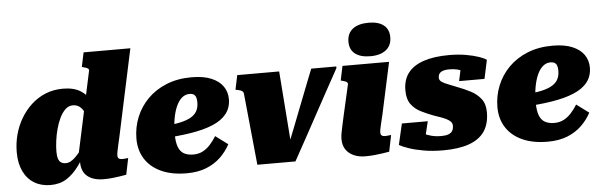

<svg xmlns="http://www.w3.org/2000/svg" viewBox="-50 -958 3596 1145"><g transform="rotate(-5 1748.0 -386.0)"><path d="M211 13Q156 13 114.5 -12Q73 -37 50 -84.5Q27 -132 27 -199Q27 -253 40.5 -304Q54 -355 80.5 -400Q107 -445 144.5 -479.5Q182 -514 229.5 -533.5Q277 -553 334 -553Q399 -553 439.5 -527.5Q480 -502 500 -458Q520 -414 522 -358L469 -348Q463 -377 452.5 -399.5Q442 -422 425.5 -435.5Q409 -449 384 -449Q359 -449 339.5 -430.5Q320 -412 305.5 -382Q291 -352 281.5 -316.5Q272 -281 267.5 -245.5Q263 -210 263 -182Q263 -156 268.5 -139.5Q274 -123 285.5 -116Q297 -109 313 -109Q328 -109 342 -116.5Q356 -124 371.5 -139Q387 -154 405.5 -177.5Q424 -201 448 -234L456 -201Q417 -133 382.5 -85.5Q348 -38 307.5 -12.5Q267 13 211 13ZM530 6Q468 6 433 -22.5Q398 -51 398 -108Q398 -112 398 -116Q398 -120 398 -125Q398 -130 398 -137L387 -124L499 -646Q501 -652 497 -656.5Q493 -661 485.5 -664Q478 -667 466 -670L458 -672L476 -758H756L644 -234Q637 -204 632.5 -183.5Q628 -163 625.5 -149.5Q623 -136 623 -128Q623 -115 630 -109.5Q637 -104 651 -104Q661 -104 670.5 -105.5Q680 -107 686 -107L666 -9Q649 -6 627.5 -2.5Q606 1 581.5 3.5Q557 6 530 6Z M1026 14Q937 14 874 -15Q811 -44 778 -96Q745 -148 745 -217Q745 -284 769.5 -345Q794 -406 840.5 -453Q887 -500 953.5 -527Q1020 -554 1104 -554Q1176 -554 1223 -534Q1270 -514 1292.5 -480.5Q1315 -447 1315 -405Q1315 -354 1286.5 -317.5Q1258 -281 1203 -258Q1148 -235 1068.5 -222.5Q989 -210 886 -205L889 -278Q949 -280 993.5 -287.5Q1038 -295 1067.5 -309Q1097 -323 1111.5 -345.5Q1126 -368 1126 -402Q1126 -420 1122 -432Q1118 -444 1108.5 -450Q1099 -456 1084 -456Q1058 -456 1038 -439Q1018 -422 1004 -391Q990 -360 982.5 -318Q975 -276 975 -226Q975 -177 986 -148Q997 -119 1019.5 -106.5Q1042 -94 1075 -94Q1108 -94 1133 -107.5Q1158 -121 1178 -143.5Q1198 -166 1214 -192L1288 -137Q1265 -94 1229.5 -60Q1194 -26 1144 -6Q1094 14 1026 14Z M1628 -543H1377L1359 -457L1369 -455Q1382 -453 1390 -449.5Q1398 -446 1402 -441.5Q1406 -437 1407 -431L1450 0H1678Q1715 -67 1751.5 -133.5Q1788 -200 1824 -266.5Q1860 -333 1896.5 -399.5Q1933 -466 1970 -533V-543H1820Q1798 -487 1776 -431.5Q1754 -376 1732.5 -320Q1711 -264 1689 -208.5Q1667 -153 1645 -97L1664 -67Z M1963 -109Q1963 -124 1966 -141.5Q1969 -159 1974.5 -184Q1980 -209 1988 -246L2030 -431Q2031 -437 2027.5 -441.5Q2024 -446 2016.5 -449Q2009 -452 1997 -455L1989 -457L2007 -543H2286L2219 -233Q2212 -204 2207 -183Q2202 -162 2199.5 -149Q2197 -136 2197 -128Q2197 -115 2204 -109.5Q2211 -104 2225 -104Q2233 -104 2239 -105Q2245 -106 2250.5 -106.5Q2256 -107 2260 -107L2240 -9Q2222 -6 2199 -2.5Q2176 1 2150 3.5Q2124 6 2096 6Q2057 6 2027 -7.5Q1997 -21 1980 -46Q1963 -71 1963 -109ZM2055 -683Q2055 -733 2089 -759.5Q2123 -786 2184 -786Q2243 -786 2274.5 -761Q2306 -736 2306 -689Q2306 -640 2272.5 -613Q2239 -586 2178 -586Q2119 -586 2087 -611Q2055 -636 2055 -683Z M2562 11Q2499 11 2447 2Q2395 -7 2357.5 -20Q2320 -33 2301 -44L2330 -170H2485L2455 -46Q2435 -53 2425.5 -66.5Q2416 -80 2416 -94.5Q2416 -109 2424 -116Q2435 -109 2453.5 -99Q2472 -89 2498.5 -82Q2525 -75 2559 -75Q2584 -75 2600.5 -81Q2617 -87 2624.5 -99.5Q2632 -112 2632 -130Q2632 -145 2622.5 -155Q2613 -165 2596.5 -173Q2580 -181 2560 -188Q2540 -195 2520 -202Q2483 -216 2448 -233.5Q2413 -251 2390.5 -281.5Q2368 -312 2368 -365Q2368 -428 2399.5 -469Q2431 -510 2493 -531Q2555 -552 2646 -552Q2701 -552 2746.5 -544Q2792 -536 2823.5 -525Q2855 -514 2868 -504L2844 -392H2692L2713 -490Q2729 -492 2738.5 -480.5Q2748 -469 2750 -456Q2752 -443 2743 -437Q2734 -443 2720 -450Q2706 -457 2686.5 -462Q2667 -467 2639 -467Q2607 -467 2590 -456.5Q2573 -446 2573 -423Q2573 -407 2588 -397Q2603 -387 2627.5 -378Q2652 -369 2680 -357Q2720 -342 2756.5 -323Q2793 -304 2817 -273.5Q2841 -243 2841 -193Q2841 -123 2810 -78Q2779 -33 2717 -11Q2655 11 2562 11Z M3187 14Q3098 14 3035 -15Q2972 -44 2939 -96Q2906 -148 2906 -217Q2906 -284 2930.5 -345Q2955 -406 3001.5 -453Q3048 -500 3114.5 -527Q3181 -554 3265 -554Q3337 -554 3384 -534Q3431 -514 3453.5 -480.5Q3476 -447 3476 -405Q3476 -354 3447.5 -317.5Q3419 -281 3364 -258Q3309 -235 3229.5 -222.5Q3150 -210 3047 -205L3050 -278Q3110 -280 3154.5 -287.5Q3199 -295 3228.5 -309Q3258 -323 3272.5 -345.5Q3287 -368 3287 -402Q3287 -420 3283 -432Q3279 -444 3269.5 -450Q3260 -456 3245 -456Q3219 -456 3199 -439Q3179 -422 3165 -391Q3151 -360 3143.5 -318Q3136 -276 3136 -226Q3136 -177 3147 -148Q3158 -119 3180.5 -106.5Q3203 -94 3236 -94Q3269 -94 3294 -107.5Q3319 -121 3339 -143.5Q3359 -166 3375 -192L3449 -137Q3426 -94 3390.5 -60Q3355 -26 3305 -6Q3255 14 3187 14Z"/></g></svg>

Font: Roboto Serif 20pt Black
Style: Italic
Weight: 900
Italic angle: -10°
Version: Version 1.008